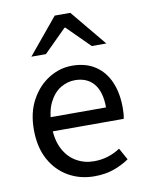

<svg xmlns="http://www.w3.org/2000/svg" viewBox="-84 -796 665 868"><g transform="rotate(-10 248.0 -361.5)"><path d="M279.4 12Q213.8 12 160.7 -18.3Q107.5 -48.6 76.4 -105.5Q45.4 -162.5 45.4 -242.9Q45.4 -322.1 77.1 -379.2Q108.7 -436.4 158.8 -467.2Q208.8 -498 264.9 -498Q327.3 -498 370.5 -469.7Q413.8 -441.5 436.1 -390.3Q458.4 -339.2 458.4 -270Q458.4 -257.5 457.5 -245.2Q456.6 -232.9 453.9 -220.8H104.3V-285.6H384.2Q384.2 -356.4 353.7 -393.9Q323.1 -431.3 266.1 -431.3Q232.7 -431.3 201 -412.7Q169.3 -394 148.5 -352.8Q127.7 -311.5 127.7 -243.7Q127.7 -181.8 149.4 -139.9Q171.2 -98 208.1 -76.6Q244.9 -55.3 288.7 -55.3Q324.2 -55.3 354.4 -65Q384.7 -74.8 409.7 -91.6L439.6 -37.7Q408.3 -16 368.7 -2Q329.1 12 279.4 12ZM91.6 -570 227.9 -734.7H299.4L435.8 -570H369L265.7 -672.8H261.7L158.4 -570Z"/></g></svg>

Font: Source Sans 3 VF
Style: Regular
Weight: 200
Designer: Paul D. Hunt
Foundry: Adobe
Version: Version 3.046;hotconv 1.0.118;makeotfexe 2.5.65603